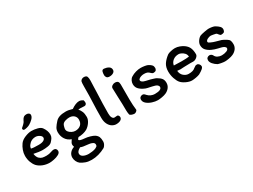

<svg xmlns="http://www.w3.org/2000/svg" viewBox="-58 -1367 3015 2284"><g transform="rotate(-30 1449.5 -225.0)"><path d="M351 -602Q351 -575 325.5 -549.5Q300 -524 272 -508Q257 -499 233.5 -493Q210 -487 198 -487Q177 -487 177 -507Q177 -513 181 -518Q185 -523 198 -533Q202 -537 210.5 -544.5Q219 -552 227 -562.5Q235 -573 243 -591Q255 -615 269.5 -624.5Q284 -634 305 -634Q326 -634 338.5 -625Q351 -616 351 -602ZM96 -359Q119 -391 169 -411.5Q219 -432 258 -432Q298 -432 339.5 -421Q381 -410 397 -387Q434 -335 434 -285Q434 -258 422.5 -239Q411 -220 390 -198Q373 -180 336.5 -174Q300 -168 264 -168Q241 -168 208 -172.5Q175 -177 144 -184Q146 -164 154 -145Q162 -126 173 -116Q193 -97 214.5 -92Q236 -87 270 -87Q306 -87 337 -99Q362 -108 378 -108Q397 -108 407 -96.5Q417 -85 417 -67Q417 -42 388 -26Q359 -10 321.5 -2.5Q284 5 261 5Q214 5 170 -12Q126 -29 97 -60Q73 -88 59 -127.5Q45 -167 45 -212Q45 -250 59 -288.5Q73 -327 96 -359ZM183 -315Q165 -296 158.5 -284.5Q152 -273 150 -253Q175 -245 254 -245Q297 -245 320.5 -258Q344 -271 344 -292Q344 -313 318 -330Q292 -347 263 -347Q241 -347 219 -338.5Q197 -330 183 -315Z M937 104Q937 124 925.5 144Q914 164 902 173Q807 225 712 225Q665 225 631 213Q597 201 567 181Q547 166 534.5 139.5Q522 113 522 87Q522 51 544.5 24Q567 -3 605 -15Q598 -30 598 -50Q598 -69 626 -107Q578 -123 550.5 -164Q523 -205 523 -260Q523 -294 539 -320.5Q555 -347 587 -382Q609 -406 643 -417Q677 -428 728 -428Q764 -428 817 -412Q880 -456 928 -456Q940 -456 955.5 -450Q971 -444 979 -438Q985 -427 985 -401Q985 -391 976.5 -381.5Q968 -372 955 -372L931 -373Q913 -375 903 -375Q892 -375 870 -373Q891 -348 902.5 -320Q914 -292 914 -247Q914 -213 889 -176Q864 -139 830 -118Q778 -90 709 -89Q701 -81 695.5 -74.5Q690 -68 690 -64Q690 -53 709 -47Q728 -41 767 -38Q797 -36 833.5 -25.5Q870 -15 891 -2Q918 17 927.5 40Q937 63 937 104ZM817 -267Q817 -302 792 -324Q767 -346 728 -346Q703 -346 674.5 -337.5Q646 -329 634 -311Q628 -303 622 -280.5Q616 -258 616 -246Q616 -229 630.5 -211.5Q645 -194 668.5 -182.5Q692 -171 715 -171Q761 -171 789 -196Q817 -221 817 -267ZM664 26Q613 53 613 85Q613 115 644 130.5Q675 146 715 146Q733 146 764 142Q795 138 816 128Q830 121 837 114.5Q844 108 844 91Q844 70 822 59Q800 48 778 46Q723 41 700.5 36.5Q678 32 664 26Z M1196 -76Q1206 -76 1215 -77.5Q1224 -79 1233 -79Q1243 -79 1250.5 -69Q1258 -59 1258 -47Q1258 -23 1235.5 -9.5Q1213 4 1175 4Q1148 4 1120.5 -12.5Q1093 -29 1075 -64.5Q1057 -100 1057 -153Q1057 -267 1061 -346Q1066 -440 1066 -583Q1066 -628 1071 -646Q1077 -660 1090.5 -667.5Q1104 -675 1119 -675Q1134 -675 1145.5 -670Q1157 -665 1161 -654Q1165 -642 1166.5 -630.5Q1168 -619 1168 -598Q1168 -557 1165 -519Q1163 -473 1163 -452Q1155 -276 1155 -155Q1155 -117 1166.5 -96.5Q1178 -76 1196 -76Z M1464 -577Q1464 -554 1442.5 -540.5Q1421 -527 1391 -527Q1362 -527 1351 -542Q1340 -557 1340 -573Q1340 -603 1346.5 -623Q1353 -643 1377 -642Q1412 -639 1438 -623.5Q1464 -608 1464 -577ZM1457 -199V-170Q1457 -131 1459.5 -96.5Q1462 -62 1466 -27Q1465 -17 1451 -6.5Q1437 4 1426 4Q1407 4 1387.5 -3.5Q1368 -11 1364 -22Q1358 -54 1358 -79Q1358 -161 1353 -263Q1349 -353 1349 -389Q1349 -407 1367 -420Q1385 -433 1405 -433Q1434 -433 1445.5 -420Q1457 -407 1457 -379Z M1938 -125Q1938 -89 1917 -61.5Q1896 -34 1863 -19Q1839 -8 1803.5 -2Q1768 4 1748 4Q1713 4 1672 -9Q1631 -22 1602.5 -46Q1574 -70 1574 -102Q1574 -122 1587 -133.5Q1600 -145 1621 -145Q1638 -145 1657 -121Q1676 -100 1701.5 -89Q1727 -78 1752 -78Q1847 -78 1847 -121Q1847 -130 1841 -138.5Q1835 -147 1830 -150Q1821 -157 1805 -162Q1789 -167 1773 -170.5Q1757 -174 1749 -176Q1741 -178 1715.5 -183Q1690 -188 1667 -200Q1629 -218 1605.5 -244Q1582 -270 1582 -311Q1582 -334 1593.5 -357.5Q1605 -381 1625 -393Q1655 -412 1691 -422Q1727 -432 1758 -432Q1783 -432 1814.5 -427Q1846 -422 1860 -413Q1886 -399 1898 -384Q1910 -369 1910 -346Q1910 -335 1905 -324.5Q1900 -314 1893 -310Q1877 -304 1865 -304Q1856 -304 1850 -307.5Q1844 -311 1839.5 -315Q1835 -319 1834 -320Q1821 -334 1805 -342Q1789 -350 1758 -350Q1738 -350 1719.5 -344.5Q1701 -339 1691 -331Q1683 -325 1680 -320.5Q1677 -316 1677 -309Q1677 -281 1733.5 -268Q1790 -255 1793 -254Q1799 -252 1826.5 -244Q1854 -236 1866 -229Q1906 -206 1922 -183.5Q1938 -161 1938 -125Z M2124 -407Q2138 -417 2171 -424.5Q2204 -432 2229 -432Q2259 -432 2292.5 -419.5Q2326 -407 2347 -391Q2384 -364 2398 -328.5Q2412 -293 2412 -244Q2412 -223 2388.5 -203.5Q2365 -184 2338 -184L2300 -185Q2271 -185 2217 -183L2196 -182Q2174 -180 2163 -180Q2147 -180 2119 -184Q2123 -137 2154 -110.5Q2185 -84 2221 -84Q2284 -84 2309 -109Q2330 -124 2337 -128Q2344 -132 2359 -132Q2375 -132 2387 -117Q2399 -102 2399 -87Q2399 -70 2378.5 -52.5Q2358 -35 2323 -16Q2304 -8 2271 -2Q2238 4 2216 4Q2181 4 2138 -16.5Q2095 -37 2074 -62Q2053 -87 2037.5 -133Q2022 -179 2022 -229Q2022 -290 2049 -330.5Q2076 -371 2124 -407ZM2325 -261Q2323 -290 2307 -308.5Q2291 -327 2263 -340Q2254 -344 2247 -346Q2240 -348 2231 -348Q2185 -348 2153.5 -323Q2122 -298 2116 -259Q2166 -256 2221 -256Q2292 -256 2325 -261Z M2858 -125Q2858 -89 2837 -61.5Q2816 -34 2783 -19Q2759 -8 2724.5 -2Q2690 4 2670 4Q2650 4 2618.5 -2Q2587 -8 2575 -13Q2544 -31 2521.5 -57Q2499 -83 2499 -110Q2499 -130 2512 -141.5Q2525 -153 2546 -153Q2556 -153 2567 -145.5Q2578 -138 2582 -130Q2593 -104 2619 -91Q2645 -78 2672 -78Q2707 -78 2737 -89.5Q2767 -101 2767 -121Q2767 -130 2762.5 -135.5Q2758 -141 2750 -147Q2736 -157 2708 -163.5Q2680 -170 2672 -172Q2631 -181 2592 -199Q2553 -218 2530 -244Q2507 -270 2507 -311Q2507 -338 2527 -367.5Q2547 -397 2572 -409Q2590 -416 2632.5 -424Q2675 -432 2690 -432Q2713 -432 2740 -427.5Q2767 -423 2781 -413Q2808 -397 2825 -379.5Q2842 -362 2842 -340Q2842 -329 2837 -316.5Q2832 -304 2825 -301Q2810 -294 2790 -294Q2781 -294 2775.5 -299Q2770 -304 2761 -315Q2750 -332 2740 -335Q2728 -338 2705 -342.5Q2682 -347 2674 -347Q2651 -347 2626.5 -334Q2602 -321 2602 -304Q2602 -295 2609.5 -290Q2617 -285 2625.5 -281Q2634 -277 2637 -276Q2658 -266 2683.5 -259Q2709 -252 2715 -250Q2769 -237 2787 -225Q2795 -220 2818.5 -206.5Q2842 -193 2850 -175Q2858 -157 2858 -125Z"/></g></svg>

Font: Itim
Style: Regular
Weight: 400
Designer: Suppakit Chalermlarp
Version: Version 1.002g